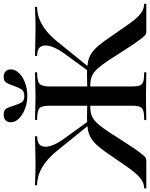

<svg xmlns="http://www.w3.org/2000/svg" viewBox="86 -940 841 1078"><g transform="rotate(-90 507.0 -400.5)"><path d="M374 0Q372 0 372 -6Q372 -12 374 -12Q408 -12 424.5 -17Q441 -22 447 -37Q453 -52 453 -81V-544Q453 -587 439 -600Q425 -613 375 -613Q373 -613 373 -619Q373 -625 375 -625Q402 -625 434 -623.5Q466 -622 501 -622Q541 -622 576 -623.5Q611 -625 639 -625Q641 -625 641 -619Q641 -613 639 -613Q590 -613 575.5 -599Q561 -585 561 -542V-81Q561 -52 566.5 -37Q572 -22 589 -17Q606 -12 639 -12Q641 -12 641 -6Q641 0 639 0Q611 0 576 -1Q541 -2 501 -2Q466 -2 433 -1Q400 0 374 0ZM-9 0Q-12 0 -12 -6Q-12 -12 -9 -12Q21 -13 46.5 -34Q72 -55 100 -94Q128 -133 165 -188Q197 -236 221 -265Q245 -294 268 -308.5Q291 -323 318.5 -328Q346 -333 385 -333Q425 -333 494 -330L492 -312Q481 -313 471 -314Q461 -315 453 -315Q426 -315 406 -309.5Q386 -304 368.5 -289Q351 -274 329.5 -245Q308 -216 278 -168Q238 -105 214.5 -70.5Q191 -36 178.5 -21Q166 -6 159.5 -3Q153 0 145 0ZM349 -317 200 -501Q170 -538 138.5 -563Q107 -588 74 -600.5Q41 -613 8 -613Q6 -613 6 -619Q6 -625 8 -625Q33 -625 59.5 -623.5Q86 -622 132 -622Q173 -622 210 -623.5Q247 -625 280 -625Q282 -625 282 -619Q282 -613 280 -613Q243 -613 230 -593.5Q217 -574 226.5 -540Q236 -506 267 -463L366 -326ZM869 0Q862 0 855 -3Q848 -6 835.5 -21Q823 -36 799.5 -70.5Q776 -105 736 -168Q706 -216 684.5 -245Q663 -274 645.5 -289Q628 -304 608 -309.5Q588 -315 561 -315Q553 -315 543.5 -314Q534 -313 523 -312L522 -330Q588 -333 629 -333Q669 -333 696.5 -328Q724 -323 746.5 -308.5Q769 -294 793 -265Q817 -236 849 -188Q887 -133 914.5 -94Q942 -55 967.5 -34Q993 -13 1023 -12Q1026 -12 1026 -6Q1026 0 1023 0ZM665 -317 648 -326 744 -458Q776 -502 786.5 -537Q797 -572 784.5 -592.5Q772 -613 735 -613Q732 -613 732 -619Q732 -625 735 -625Q767 -625 804.5 -623.5Q842 -622 882 -622Q928 -622 954.5 -623.5Q981 -625 1006 -625Q1008 -625 1008 -619Q1008 -613 1006 -613Q973 -613 940 -600.5Q907 -588 875.5 -563Q844 -538 814 -501ZM507 -685Q536 -685 547 -704.5Q558 -724 565 -746Q572 -767 581.5 -784Q591 -801 614 -801Q635 -801 646 -790Q657 -779 657 -761Q657 -736 636 -714.5Q615 -693 581 -680.5Q547 -668 508 -668Q470 -668 436 -681Q402 -694 381 -715Q360 -736 360 -761Q360 -779 371 -790Q382 -801 404 -801Q430 -801 438.5 -783.5Q447 -766 453 -745Q460 -723 469.5 -704Q479 -685 507 -685Z"/></g></svg>

Font: Cormorant Infant Light
Style: Regular
Weight: 300
Designer: Christian Thalmann (Catharsis Fonts)
Foundry: Catharsis Fonts
Version: Version 4.001